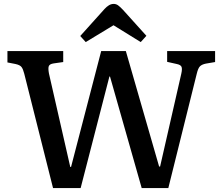

<svg xmlns="http://www.w3.org/2000/svg" viewBox="-20 -961 1138 981"><path d="M251 0 104 -584Q98 -608 90 -618.5Q82 -629 59 -634L18 -642V-700H303V-644L254 -637Q234 -634 229.5 -623.5Q225 -613 230 -586L339 -108H343L497 -700H623L793 -110H798L906 -583Q912 -609 907.5 -619.5Q903 -630 883 -634L834 -645V-700H1079V-644L1032 -636Q1012 -632 1002 -622.5Q992 -613 985 -583L840 0H704L542 -570H539L392 0ZM418 -746 390 -777 514 -915Q525 -927 536.5 -934Q548 -941 561 -941Q573 -941 583 -934Q593 -927 609 -910L728 -778L699 -746L560 -832Z"/></svg>

Font: Literata Medium
Style: Regular
Weight: 500
Designer: Latin by Veronika Burian and Jose Scaglione. Greek by Irene Vlachou. Cyrillic by Vera Evstafieva.
Foundry: TypeTogether
Version: Version 3.103; ttfautohint (v1.8.4.7-5d5b);gftools[0.9.29]